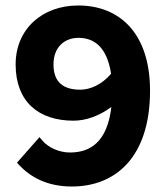

<svg xmlns="http://www.w3.org/2000/svg" viewBox="-20 -668 613 700"><path d="M175 -433C175 -499 218 -530 266 -530C323 -530 370 -497 385 -399C349 -357 306 -341 273 -341C210 -341 175 -369 175 -433ZM51 -65C91 -23 151 12 242 12C402 12 527 -96 527 -337C527 -547 416 -648 265 -648C135 -648 37 -563 37 -433C37 -297 121 -228 248 -228C294 -228 343 -246 386 -278C371 -149 308 -112 235 -112C196 -112 156 -130 135 -155L124 -168L42 -75Z"/></svg>

Font: Falling Sky
Style: Bd+
Weight: 400
Designer: Paul D. Hunt
Foundry: Adobe Systems Incorporated
Version: Version 1.02